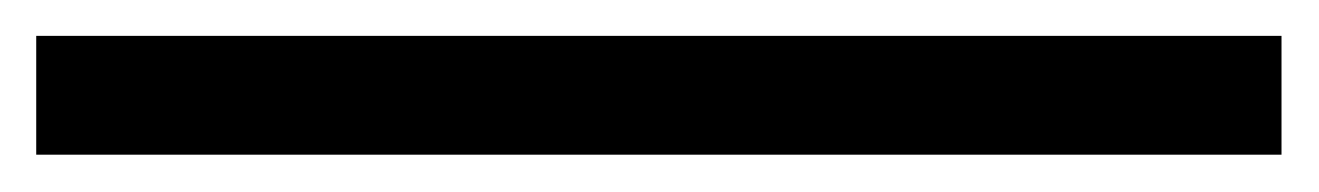

<svg xmlns="http://www.w3.org/2000/svg" viewBox="-20 25 728 106"><path d="M0 44.8V110.4H687.5V44.8Z"/></svg>

Font: Manrope3
Style: Regular
Weight: 400
Width: 4
Designer: Mikhail Sharanda
Foundry: Mikhail Sharanda
Version: Version 3.000;PS 003.000;hotconv 1.0.88;makeotf.lib2.5.64775